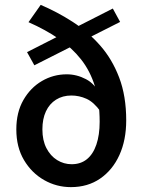

<svg xmlns="http://www.w3.org/2000/svg" viewBox="-20 -756 590 788"><path d="M271 12Q212 12 161 -17Q110 -46 78.5 -99Q47 -152 47 -225Q47 -295 76 -345.5Q105 -396 152 -423.5Q199 -451 254 -451Q295 -451 333 -431Q371 -411 392 -365L393 -298Q365 -337 335 -350.5Q305 -364 273 -364Q237 -364 210 -347Q183 -330 168.5 -299Q154 -268 154 -225Q154 -180 170.5 -148Q187 -116 214.5 -99Q242 -82 274 -82Q311 -82 336.5 -102.5Q362 -123 375.5 -162.5Q389 -202 389 -256Q389 -339 369.5 -402Q350 -465 312.5 -512.5Q275 -560 221 -597Q167 -634 97 -665L147 -736Q215 -707 278 -666.5Q341 -626 390.5 -570Q440 -514 469 -438Q498 -362 498 -262Q498 -181 470 -119.5Q442 -58 391 -23Q340 12 271 12ZM121 -488 91 -542 443 -721 473 -666Z"/></svg>

Font: Mada SemiBold
Style: Regular
Weight: 600
Designer: Khaled Hosny
Version: Version 1.5